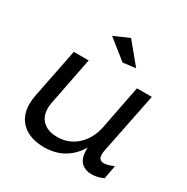

<svg xmlns="http://www.w3.org/2000/svg" viewBox="-171 -900 1026 1053"><g transform="rotate(30 342.0 -373.0)"><path d="M361 -752 468 -622 388 -612 265 -710ZM543 -141Q541 -133 541 -118Q541 -82 575 -82Q597 -82 636 -99L620 -13Q582 4 546 4Q507 4 483.5 -17Q460 -38 456 -77L455 -112Q385 4 249 6Q159 6 109 -38.5Q59 -83 59 -161Q59 -187 65 -217L127 -529H221L162 -228Q158 -211 158 -190Q158 -138 190.5 -108.5Q223 -79 281 -79Q352 -79 403.5 -125Q455 -171 472 -248L527 -529H621Z"/></g></svg>

Font: TypoPRO Montserrat Alternates
Style: Italic
Weight: 400
Italic angle: -11.3°
Designer: Julieta Ulanovsky
Foundry: Julieta Ulanovsky
Version: Version 6.001